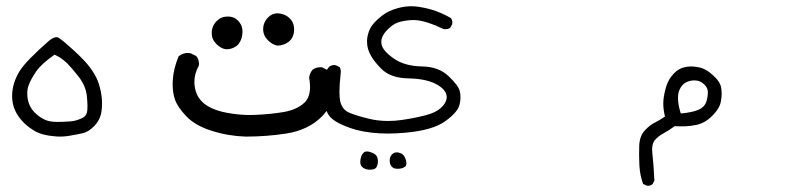

<svg xmlns="http://www.w3.org/2000/svg" viewBox="-20 -266 2540 612"><path d="M196.8 167.5Q221.7 163.6 243.2 158.7Q263.2 154.3 281.7 134.3Q300.3 114.3 303.7 87.9Q305.2 75.2 305.2 62.3Q305.2 49.3 303.2 36.6Q299.3 11.7 291.7 -7.8Q284.2 -27.3 267.3 -50.3Q250.5 -73.2 214.8 -105.7Q179.2 -138.2 167 -145.5Q164.1 -147.5 160.2 -147.5Q151.4 -147.5 138.7 -138.2Q63 -72.3 43 -40Q18.6 -1 18.6 40.5Q18.6 65.4 28.3 86.4Q43 117.7 74.7 141.1Q88.4 151.4 102.1 157.2Q123 165.5 146 167.5Q146 167.5 146 167.5Q159.2 169.4 171.6 169.4Q184.1 169.4 196.8 167.5ZM138.7 120.6Q112.8 115.2 89.4 91.3Q73.2 75.2 68.4 49.8Q66.9 40 66.9 31.2Q66.9 16.6 71.8 4.4Q79.1 -14.6 95.2 -38.1Q110.8 -61.5 153.8 -91.8Q166.5 -85.9 172.9 -81.5Q185.5 -72.8 194.3 -64Q207.5 -50.8 228.5 -24.4Q253.4 6.8 256.8 40Q258.8 60.5 258.8 70.8Q258.8 81.1 258.3 85.7Q257.8 90.3 256.8 93.8Q254.4 100.6 250 105L247.1 107.4Q226.1 119.6 202.4 121.1Q178.7 122.6 163.6 122.6Q148.4 122.6 138.7 120.6Z M965.3 -18.6Q968.3 -2.4 968.3 10.7Q968.3 44.4 950.2 61.5Q925.8 84 884 91.1Q842.3 98.1 795.4 100.1Q787.1 100.6 778.3 100.6Q740.2 100.6 702.1 93.3Q648.9 83 624 58.1Q604.5 38.6 600.6 8.8Q599.6 2 599.6 -4.9Q599.6 -31.2 613.8 -57.1Q614.3 -59.6 614.3 -61.5Q614.3 -77.1 605.5 -87.4L587.4 -96.2Q583 -97.2 579.1 -97.2Q562 -97.2 549.3 -86.4Q532.7 -46.4 530.8 -10.7Q530.3 -3.9 530.3 2.4Q530.3 30.3 537.6 50.8Q545.9 75.7 574.5 105.2Q603 134.8 654.8 150.9Q706.5 167.5 762.7 169.4Q829.6 169.4 892.1 159.7Q962.4 148.9 1005.9 105.5Q1035.6 75.2 1040.5 39.1Q1041.5 30.3 1041.5 22Q1041.5 -11.2 1024.4 -42.5L1006.8 -51.3Q1004.4 -51.8 1002 -51.8Q986.3 -51.8 975.6 -43Q967.3 -32.2 965.3 -18.6ZM752 -153.3Q752.9 -159.2 752.9 -162.6Q752.9 -166 752.7 -170.4Q752.4 -174.8 750.5 -181.2Q748.5 -187.5 745.6 -191.4Q741.7 -197.3 738.8 -200.2Q726.1 -213.4 706.1 -213.4Q685.1 -213.4 670.4 -198.7Q654.8 -182.6 654.8 -160.6Q654.8 -140.6 669.7 -125.7Q684.6 -110.8 700.7 -108.9Q720.2 -108.9 734.1 -119.6Q748 -130.4 752 -153.3ZM917.5 -172.4Q917.5 -189.9 907.7 -203.1L902.8 -208Q892.1 -219.2 873 -222.7Q868.7 -223.6 864.3 -223.6Q847.7 -223.6 835 -210.9Q818.8 -194.8 818.8 -172.9Q818.8 -152.8 834.5 -137.2Q847.7 -124 863.8 -120.6Q883.3 -120.6 899.4 -132.3Q917.5 -146 917.5 -172.4Z M1160.6 274.9Q1176.8 274.9 1181.2 264.6Q1184.6 256.8 1184.6 250Q1184.6 243.2 1183.1 237.3Q1180.2 225.1 1163.1 219.7Q1155.8 216.8 1149.4 216.8Q1142.6 216.8 1138.7 221.2Q1130.9 228.5 1128.9 243.7Q1128.4 247.1 1128.4 250Q1128.4 260.7 1134.3 266.1Q1142.6 273.9 1155.8 274.9Q1158.2 274.9 1160.6 274.9ZM1236.8 270.5Q1241.2 272 1247.6 272Q1263.2 272 1272 264.6Q1275.4 261.2 1275.4 255.6Q1275.4 250 1274.2 245.8Q1272.9 241.7 1272.2 239.7Q1271.5 237.8 1270.8 236.1Q1270 234.4 1269 232.9Q1264.2 224.6 1254.9 221.7Q1249.5 219.7 1245.1 219.7Q1235.8 219.7 1229.5 226.1Q1222.2 233.4 1222.2 245.1Q1222.2 264.6 1236.8 270.5ZM1009.3 16.6Q1009.3 73.2 1028.3 101.6Q1046.9 127.9 1115.2 147.9Q1161.1 159.7 1217.3 159.7Q1242.7 159.7 1269.5 157.2Q1357.9 149.9 1398.9 120.6Q1439.5 91.3 1444.8 67.4Q1447.8 54.7 1447.8 43.9Q1447.8 33.2 1445.3 23.9Q1440.4 5.4 1409.2 -23.9Q1377.9 -53.2 1325.7 -54.2Q1270 -55.2 1235.8 -79.1Q1201.2 -103 1196.3 -124Q1195.3 -128.4 1195.3 -131.8Q1195.3 -149.9 1210.9 -167Q1230 -187.5 1246.3 -193.6Q1262.7 -199.7 1287.1 -201.7Q1292 -202.1 1298.3 -202.1Q1317.4 -202.1 1342.5 -194.1Q1367.7 -186 1394 -173.3Q1396.5 -172.9 1398.9 -172.9Q1407.7 -172.9 1414.6 -176.8L1421.4 -189Q1421.9 -191.4 1421.9 -193.8Q1421.9 -202.1 1417 -208.5Q1396 -220.7 1372.3 -229.7Q1348.6 -238.8 1315.9 -244.1Q1303.2 -246.1 1291 -246.1Q1271 -246.1 1250.5 -240.7Q1217.8 -232.4 1196.8 -215.3Q1175.3 -198.2 1165 -183.6Q1154.8 -168.9 1150.9 -147Q1149.9 -140.1 1149.9 -132.8Q1149.9 -108.9 1163.6 -86.4Q1173.8 -68.8 1194.3 -47.9Q1223.6 -17.1 1282.2 -16.1Q1344.2 -15.1 1378.4 6.8Q1403.8 23.4 1403.8 43.5Q1403.8 59.6 1388.7 74.7Q1370.6 93.3 1332.5 102.5Q1282.7 114.7 1240.2 118.7Q1228 119.6 1216.3 119.6Q1185.1 119.6 1154.8 112.3Q1099.6 98.6 1084.5 88.4Q1068.4 77.1 1064 55.2Q1062 44.4 1062 24.2Q1062 3.9 1065.9 -31.7Q1066.4 -35.2 1066.4 -37.6Q1066.4 -45.4 1062.5 -52.2L1050.3 -58.1Q1047.9 -58.6 1045.9 -58.6Q1037.1 -58.6 1030.3 -54.2Q1009.3 -32.7 1009.3 16.6Z M2044.9 326.2Q2054.2 326.2 2060.1 320.8L2065.9 309.6Q2063 252.9 2059.6 225.1Q2058.6 217.8 2058.6 211.4Q2058.6 191.9 2066.9 181.2Q2077.1 168.5 2095 158.9Q2112.8 149.4 2130.4 136.2Q2141.6 136.7 2147.7 136.7Q2153.8 136.7 2161.1 136.7Q2180.2 136.2 2198.7 132.3Q2226.6 127 2250.5 103Q2274.4 79.1 2277.8 57.1Q2280.3 44.4 2280.3 33.9Q2280.3 23.4 2278.8 14.6Q2276.4 -4.9 2252.9 -25.9Q2229.5 -47.9 2205.6 -51.8Q2193.8 -54.2 2182.9 -54.2Q2171.9 -54.2 2162.6 -51.8Q2143.1 -47.9 2127.2 -31Q2111.3 -14.2 2104.2 7.6Q2097.2 29.3 2094.7 52.7Q2094.2 58.6 2094.2 64.9Q2094.2 83 2099.6 105.5Q2082.5 117.2 2067.9 124.5Q2051.3 132.3 2035.2 149.9Q2019 167 2017.6 197.8Q2017.1 211.9 2017.1 228Q2017.1 244.1 2018.1 262.2Q2020 293 2029.8 320.3L2041.5 325.7Q2043.5 326.2 2044.9 326.2ZM2141.1 46.4Q2141.1 34.2 2143.6 26.4Q2148.4 12.2 2156.7 3.9Q2165 -4.4 2178.2 -7.8Q2186 -9.8 2193.4 -9.8Q2212.4 -9.8 2225.6 3.9Q2236.3 14.6 2236.3 27.8Q2236.3 43.5 2231 59.6Q2225.1 75.7 2206.1 84Q2187 92.3 2150.4 95.7L2148.9 92.3Q2141.1 65.9 2141.1 46.4Z"/></svg>

Font: Bakudai
Style: Light
Weight: 300
Version: Version 1.48